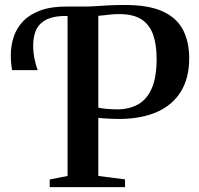

<svg xmlns="http://www.w3.org/2000/svg" viewBox="-20 -770 818 790"><path d="M184.5 0V-31.5L258 -46V-715L251 -729L258 -743H323.5Q351 -743 375.8 -744.8Q400.5 -746.5 427.8 -748Q455 -749.5 490 -749.5Q590 -750 648.5 -723.5Q707 -697 732.8 -647.5Q758.5 -598 758.5 -530Q758.5 -450 725 -394.5Q691.5 -339 627.8 -310.2Q564 -281.5 473 -280.5Q459 -280.5 440.8 -281.2Q422.5 -282 406.8 -283Q391 -284 384.5 -285V-46L494.5 -32V0ZM466 -320Q515.5 -321 551 -342.2Q586.5 -363.5 605.5 -409Q624.5 -454.5 624.5 -528Q624.5 -585.5 610.2 -626.8Q596 -668 562.5 -690Q529 -712 470.5 -712Q453.5 -712 437.5 -710.5Q421.5 -709 408 -707.2Q394.5 -705.5 384.5 -705V-327Q397.5 -324 419.8 -322Q442 -320 466 -320ZM30 -481.5Q27.5 -493.5 26 -509Q24.5 -524.5 24.5 -543Q24.5 -583 36.8 -619.5Q49 -656 76.5 -684Q104 -712 149 -728Q194 -744 260 -743L266 -723.5L260 -704Q211 -706 179 -693Q147 -680 131.8 -652.8Q116.5 -625.5 116.5 -583Q116.5 -556.5 121.5 -530.5Q126.5 -504.5 135 -481.5Z"/></svg>

Font: Merriweather 96pt SemiBold
Style: Regular
Weight: 600
Version: Version 2.100